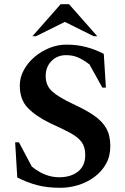

<svg xmlns="http://www.w3.org/2000/svg" viewBox="-20 -882 595 912"><path d="M268 10Q204 10 156.5 -2.5Q109 -15 62 -39L52 -206H70L131 -91Q193 -40 261 -40Q317 -40 351 -67.5Q385 -95 385 -146Q385 -184 367.5 -207.5Q350 -231 314 -250.5Q278 -270 220 -296Q150 -330 112 -369.5Q74 -409 74 -476Q74 -514 93 -549Q112 -584 143.5 -611Q175 -638 214.5 -654Q254 -670 296 -670Q346 -670 389.5 -658.5Q433 -647 473 -626L483 -466H466L405 -576Q376 -598 351 -609Q326 -620 294 -620Q252 -620 224.5 -592Q197 -564 197 -521Q197 -476 227 -448.5Q257 -421 327 -388Q388 -360 427 -333Q466 -306 485 -272Q504 -238 504 -188Q504 -140 483.5 -103.5Q463 -67 428.5 -41.5Q394 -16 352 -3Q310 10 268 10ZM134 -710 268 -862H308L442 -710H425L288 -778L151 -710Z"/></svg>

Font: Spectral SemiBold
Style: Regular
Weight: 600
Designer: Jean-Baptiste Levee
Foundry: Production Type
Version: Version 2.001